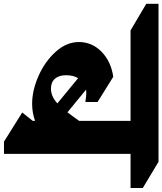

<svg xmlns="http://www.w3.org/2000/svg" viewBox="-70 -882 836 989"><g transform="rotate(90 348.5 -388.0)"><path d="M823 -642H647V10H584L434 -84L477 -138V-150Q435 -135 389 -135Q320 -135 245.5 -168Q171 -201 121 -256.5Q71 -312 71 -376Q71 -443 120.5 -492Q170 -541 250 -553L380 -472V-409Q352 -414 333 -414Q321 -414 316 -413L433 -317Q444 -331 455 -346.5Q466 -362 477 -377V-642H11L-126 -723V-786H688L823 -705ZM311 -232Q351 -232 387 -265L257 -372Q242 -347 242 -309Q242 -273 260 -252.5Q278 -232 311 -232Z"/></g></svg>

Font: InknutAntiqua
Style: Bold
Weight: 700
Designer: Claus Eggers Srensen
Foundry: Claus Eggers Srensen
Version: Version 1.000; ttfautohint (v1.2) -l 7 -r 28 -G 50 -x 13 -D 